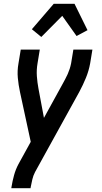

<svg xmlns="http://www.w3.org/2000/svg" viewBox="-20 -783 540 1018"><path d="M40 215 41 208Q46 177 54.5 146Q63 115 78 87L143 -31L86 -295Q78 -332 74.5 -370Q71 -408 78 -447L90 -520H191L179 -447Q173 -412 175.5 -378.5Q178 -345 184 -313L213 -158L312 -338Q319 -351 326 -364Q333 -377 339 -390.5Q345 -404 349.5 -418Q354 -432 357 -447L369 -520H470L458 -447Q451 -408 435.5 -370Q420 -332 400 -295L166 129Q156 148 151.5 168Q147 188 143 208L142 215ZM199 -587 149 -628 265 -763H375L444 -623L386 -592L310 -699Z"/></svg>

Font: Iosevka Term Curly SmBd Obl
Style: Regular
Weight: 600
Italic angle: -9°
Designer: Belleve Invis
Foundry: Belleve Invis
Version: Version 32.3.0